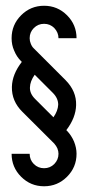

<svg xmlns="http://www.w3.org/2000/svg" viewBox="-20 -650 313 670"><path d="M83.5 -113.3Q83.5 -92.3 98.1 -77.6Q112.8 -63 133.8 -63Q154.8 -63 169.4 -77.6Q184.1 -92.8 184.1 -113.3Q184.1 -122.6 180.2 -132.3Q176.8 -140.1 169.4 -148.9L58.1 -259.8Q20.5 -296.9 21.5 -346.7Q22.5 -390.6 56.2 -434.1L53.7 -436.5Q38.1 -451.7 29.3 -473.6Q20.5 -493.2 20.5 -516.6Q20.5 -563.5 53.7 -596.7Q86.9 -629.9 133.8 -629.9Q180.7 -629.9 213.9 -596.7Q247.1 -563.5 247.1 -516.6H184.1Q184.1 -536.6 169.4 -552.2Q154.8 -566.9 133.8 -566.9Q112.8 -566.9 98.1 -552.2Q83.5 -537.6 83.5 -516.6Q83.5 -506.8 87.4 -497.6Q91.3 -487.3 98.1 -481L209 -370.1Q247.1 -331.5 245.6 -283.2Q244.6 -239.3 211.4 -195.8L213.9 -193.4Q229 -177.7 238.3 -156.2Q247.1 -134.3 247.1 -113.3Q247.1 -66.4 213.9 -33.2Q180.7 0 133.8 0Q86.9 0 53.7 -33.2Q20.5 -66.4 20.5 -113.3ZM101.1 -389.2Q85 -366.2 84.5 -345.2Q83.5 -323.2 103 -304.2L166.5 -240.7Q182.1 -263.2 183.1 -284.7Q183.1 -307.1 164.6 -325.7Z"/></svg>

Font: Fibel Sued LRS
Style: Regular
Weight: 400
Designer: Peter Wiegel
Foundry: Peter Wiegel
Version: Version 000.000